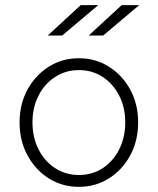

<svg xmlns="http://www.w3.org/2000/svg" viewBox="-20 -715 612 745"><path d="M286 10Q221 10 169 -23Q117 -56 86.5 -112.5Q56 -169 56 -240Q56 -311 86.5 -367Q117 -423 169 -456Q221 -489 286 -489Q351 -489 403 -456Q455 -423 485.5 -367Q516 -311 516 -240Q516 -169 485.5 -112.5Q455 -56 403 -23Q351 10 286 10ZM286 -36Q338 -36 378.5 -62.5Q419 -89 442.5 -135.5Q466 -182 466 -240Q466 -298 442.5 -344Q419 -390 378.5 -416.5Q338 -443 286 -443Q235 -443 194 -416.5Q153 -390 129.5 -344Q106 -298 106 -240Q106 -182 129.5 -135.5Q153 -89 194 -62.5Q235 -36 286 -36ZM165 -577 293 -695H361L221 -577ZM324 -577 452 -695H520L380 -577Z"/></svg>

Font: Red Hat Text VF
Style: Regular
Weight: 300
Designer: Pentagram, MCKL
Foundry: Pentagram, MCKL
Version: Version 1.023